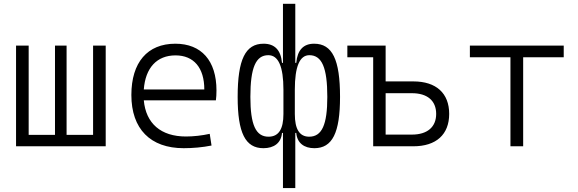

<svg xmlns="http://www.w3.org/2000/svg" viewBox="-20 -752 2970 987"><path d="M62.5 0H523.4V-517.6H458.5V-58.6H322.3V-517.6H262.7V-58.6H127.4V-517.6H62.5Z M924.3 9.8C970.7 9.8 1022 5.4 1067.4 -3.9L1058.1 -64C1018.6 -55.2 974.6 -50.3 936 -50.3C807.1 -50.3 730 -117.2 719.2 -236.3H1089.8C1091.8 -250 1092.8 -268.1 1092.8 -287.1C1092.8 -440.4 1015.1 -527.3 881.3 -527.3C737.8 -527.3 655.3 -431.2 655.3 -263.7C655.3 -89.4 752.9 9.8 924.3 9.8ZM719.2 -292C727.5 -403.3 786.1 -467.3 882.3 -467.3C976.1 -467.3 1030.3 -403.8 1030.3 -292Z M1595.7 9.8C1688.5 9.8 1728 -68.8 1728 -253.9C1728 -445.8 1688.5 -527.3 1594.7 -527.3C1539.6 -527.3 1508.8 -494.6 1502.9 -428.7H1498V-732.4H1434.6V-428.7H1429.7C1423.8 -494.6 1392.1 -527.3 1335 -527.3C1241.2 -527.3 1201.7 -445.8 1201.7 -253.9C1201.7 -68.8 1241.2 9.8 1334 9.8C1388.2 9.8 1425.3 -16.6 1429.7 -68.8H1434.6V214.8H1498V-68.8H1502.9C1507.3 -16.6 1543.5 9.8 1595.7 9.8ZM1437 -291V-166C1437 -88.4 1412.6 -49.3 1360.4 -49.3C1294.9 -49.3 1267.1 -110.4 1267.1 -253.9C1267.1 -404.3 1294.9 -468.3 1359.4 -468.3C1411.1 -468.3 1437 -409.7 1437 -291ZM1495.6 -166V-291C1495.6 -409.7 1520.5 -468.3 1570.3 -468.3C1634.8 -468.3 1662.6 -404.3 1662.6 -253.9C1662.6 -110.4 1634.8 -49.3 1569.3 -49.3C1519.5 -49.3 1495.6 -88.4 1495.6 -166Z M1898.4 0H2105C2222.2 0 2289.1 -60.5 2289.1 -166.5C2289.1 -272.9 2222.2 -333.5 2105 -333.5H1962.4V-517.6H1765.6V-457.5H1898.4ZM1962.4 -60.1V-272.9H2097.7C2176.8 -272.9 2222.2 -234.4 2222.2 -166.5C2222.2 -99.1 2176.8 -60.1 2097.7 -60.1Z M2604 0H2669.4V-457.5H2877.9V-517.6H2395.5V-457.5H2604Z"/></svg>

Font: Cascadia Code Light
Style: Regular
Weight: 300
Monospace: yes
Designer: Aaron Bell
Foundry: Saja Typeworks
Version: Version 2404.023